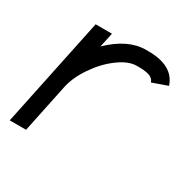

<svg xmlns="http://www.w3.org/2000/svg" viewBox="-120 -636 765 761"><g transform="rotate(30 262.5 -256.0)"><path d="M87.9 0H13.2L117.7 -500H192.4L178.2 -433.6Q259.3 -512.2 341.3 -512.2H351.6Q466.3 -512.2 491.7 -434.1L422.4 -409.7Q420.9 -415 418.2 -418.9Q415.5 -422.9 408.7 -428Q401.9 -433.1 387.5 -436Q373 -439 351.6 -439H341.3Q303.7 -439 258.5 -405.5Q213.4 -372.1 179 -321.3Q144.5 -270.5 134.3 -222.2Z"/></g></svg>

Font: Anka/Coder Condensed
Style: Italic
Weight: 400
Width: 4
Italic angle: -12°
Monospace: yes
Version: Version 001.100